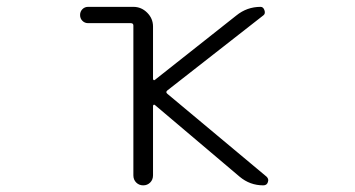

<svg xmlns="http://www.w3.org/2000/svg" viewBox="-20 -565 1040 563"><path d="M371.1 -490.2Q371.1 -497.1 363.3 -497.1H238.3Q228.5 -497.1 221.7 -503.9Q214.8 -510.7 214.8 -521Q214.8 -531.2 221.7 -538.1Q228.5 -544.9 238.3 -544.9H371.1Q394.5 -544.9 411.6 -527.8Q428.7 -510.7 428.7 -487.3V-334Q428.7 -331.1 430.7 -330.1Q432.6 -329.1 434.6 -331.1L672.9 -519.5Q704.1 -544.9 744.1 -544.9Q752 -544.9 755.4 -535.2Q758.8 -525.4 752.9 -520.5L470.7 -299.8Q464.8 -294.9 470.7 -290L761.7 -46.9Q766.6 -42 766.6 -36.1Q766.6 -34.2 765.6 -31.2Q762.7 -21.5 752 -21.5Q712.9 -21.5 682.6 -46.9L434.6 -256.8Q432.6 -258.8 430.7 -257.8Q428.7 -256.8 428.7 -253.9V-50.8Q428.7 -38.1 420.4 -29.8Q412.1 -21.5 399.9 -21.5Q387.7 -21.5 379.4 -29.8Q371.1 -38.1 371.1 -50.8Z"/></svg>

Font: Rounded-X Mgen+ 1mn light
Style: Regular
Weight: 200
Designer: [Source Han Sans]
Ryoko NISHIZUKA  (kana & ideographs); Paul D. Hunt (Latin, Greek & Cyrillic); Wenlong ZHANG  (bopomofo
Version: Version 1.059.20150602